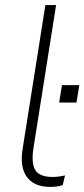

<svg xmlns="http://www.w3.org/2000/svg" viewBox="-20 -725 331 753"><path d="M177 8Q115 8 86 -30Q57 -68 69 -143L158 -705H200L111 -143Q105 -103 110.5 -78Q116 -53 135 -42Q154 -31 185 -31Q198 -31 210 -32.5Q222 -34 235 -37L226 1Q215 5 201.5 6.5Q188 8 177 8ZM212 -323 223 -391H291L280 -323Z"/></svg>

Font: Nunito Sans 12pt ExtraLight
Style: Italic
Weight: 200
Italic angle: -9°
Designer: Vernon Adams
Foundry: Vernon Adams
Version: Version 3.101;gftools[0.9.27]